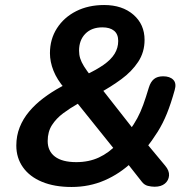

<svg xmlns="http://www.w3.org/2000/svg" viewBox="-20 -735 766 765"><path d="M265 10Q197 10 147.5 -10.5Q98 -31 71.5 -68.5Q45 -106 45 -155Q45 -194 58.5 -228Q72 -262 96.5 -291Q121 -320 153.5 -344.5Q186 -369 223 -389L260 -409L238 -382Q207 -418 193 -453.5Q179 -489 179 -523Q179 -579 207 -622.5Q235 -666 283.5 -690.5Q332 -715 395 -715Q467 -715 511.5 -676.5Q556 -638 556 -576Q556 -527 530.5 -488.5Q505 -450 463.5 -419.5Q422 -389 374 -363L376 -393L518 -212H494Q514 -240 527 -264Q540 -288 550.5 -317Q561 -346 573 -386Q580 -409 593.5 -420Q607 -431 630 -431Q657 -431 670.5 -417Q684 -403 676 -376Q661 -322 645 -282.5Q629 -243 608 -209.5Q587 -176 558 -139L559 -170L638 -75Q655 -55 653.5 -35.5Q652 -16 637 -3.5Q622 9 596 9Q583 9 569 5.5Q555 2 545 -11L482 -91L507 -90Q458 -43 397 -16.5Q336 10 265 10ZM284 -89Q334 -89 374 -107.5Q414 -126 449 -163L443 -131L272 -344L320 -338L289 -321Q259 -304 231.5 -283.5Q204 -263 187 -236.5Q170 -210 170 -173Q170 -133 199 -111Q228 -89 284 -89ZM388 -626Q345 -626 320 -600.5Q295 -575 295 -533Q295 -517 299.5 -502.5Q304 -488 314.5 -471Q325 -454 343 -431L318 -435Q363 -456 392.5 -476.5Q422 -497 436.5 -520.5Q451 -544 451 -572Q451 -599 434.5 -612.5Q418 -626 388 -626Z"/></svg>

Font: Nunito ExtraLight
Style: Bold Italic
Weight: 700
Italic angle: -9°
Version: Version 3.602